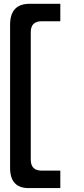

<svg xmlns="http://www.w3.org/2000/svg" viewBox="-20 -771 433 984"><path d="M289.1 192.9H126.5Q31.7 192.9 31.7 89.4V-643.6Q31.7 -751.5 131.3 -751.5H289.1V-662.1H193.8Q137.7 -662.1 137.7 -606.4V47.4Q137.7 103.5 193.8 103.5H289.1Z"/></svg>

Font: Bainsley
Style: Bold
Weight: 700
Designer: Paul James MIller
Foundry: High-Logic / Made with FontCreator
Version: Version 1.411;March 28, 2021;FontCreator 13.0.0.2683 64-bit